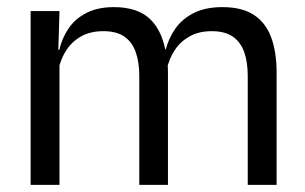

<svg xmlns="http://www.w3.org/2000/svg" viewBox="-20 -519 856 539"><path d="M756.5 0H675.5V-305.5Q675.5 -344 665.8 -372.2Q656 -400.5 633.8 -416Q611.5 -431.5 574 -431.5Q538.5 -431.5 512.5 -417Q486.5 -402.5 470.5 -378.2Q454.5 -354 448 -323L435.5 -380.5H445.5Q453.5 -412 472.5 -439Q491.5 -466 524 -482.5Q556.5 -499 604.5 -499Q659 -499 692.2 -477.5Q725.5 -456 741 -414.8Q756.5 -373.5 756.5 -314.5ZM147 0H66V-488H147L143.5 -371L147 -366ZM451.5 0H371V-305.5Q371 -344 361.2 -372.2Q351.5 -400.5 329.5 -416Q307.5 -431.5 270 -431.5Q234 -431.5 208 -417Q182 -402.5 166 -377.8Q150 -353 143.5 -321.5L128.5 -379H146.5Q154 -412 172.5 -439.2Q191 -466.5 222.8 -482.8Q254.5 -499 300 -499Q367.5 -499 402.8 -464Q438 -429 447 -362Q449.5 -352 450.5 -340.2Q451.5 -328.5 451.5 -317Z"/></svg>

Font: Anek Devanagari Medium
Style: Regular
Weight: 400
Version: Version 1.003